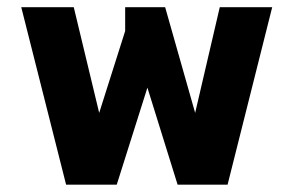

<svg xmlns="http://www.w3.org/2000/svg" viewBox="-20 -504 801 524"><path d="M298.6 0 382.3 -264.8 464.7 0H601.1L722.9 -484.4H579.8L512.6 -195.9L430.7 -484.4H321.6V-419.4L250.7 -195.9L181.3 -484.4H38L160.4 0Z"/></svg>

Font: Arad-FD-VF Thin
Style: Regular
Weight: 100
Designer: Mohammad Darvishi
Version: Version 1.010;September 21, 2024;FontCreator 15.0.0.2992 64-